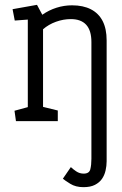

<svg xmlns="http://www.w3.org/2000/svg" viewBox="-20 -501 504 794"><path d="M32 -463 133 -481 155 -440Q182 -459 213.5 -469Q245 -479 278 -479Q324 -479 356 -462.5Q388 -446 404.5 -414Q421 -382 421 -334V166Q421 185 416.5 204.5Q412 224 401.5 239Q391 254 372.5 263.5Q354 273 325 273Q293 273 270.5 259Q248 245 240 238L273 190Q281 198 295 207.5Q309 217 326 217Q349 217 353.5 199Q358 181 358 156V-327Q358 -375 336.5 -398.5Q315 -422 273 -422Q242 -422 211.5 -411Q181 -400 158 -380V-59L219 -44V0H46L40 -43L95 -58V-420L41 -416Z"/></svg>

Font: Kreon Light
Style: Regular
Weight: 300
Designer: Julia Petretta
Foundry: Julia Petretta and Eli Heuer
Version: Version 2.002